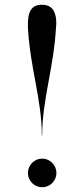

<svg xmlns="http://www.w3.org/2000/svg" viewBox="-20 -778 355 808"><path d="M215.5 -659C215.5 -666 217 -672 217 -678C217 -724 203.5 -758 156.5 -758C109.5 -758 97.5 -724 97.5 -678V-659C108.5 -483 156 -358 156 -208H157.5C157.5 -358 204.5 -483 215.5 -659ZM97.5 -50C97.5 -17 124.5 10 157.5 10C190.5 10 217.5 -17 217.5 -50C217.5 -83 190.5 -110.5 157.5 -110.5C124.5 -110.5 97.5 -83 97.5 -50Z"/></svg>

Font: Bodoni* 96pt
Style: Regular
Weight: 400
Version: Version 2.3